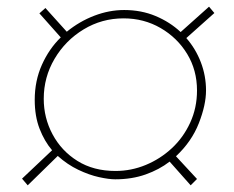

<svg xmlns="http://www.w3.org/2000/svg" viewBox="-20 -600 700 575"><path d="M63 -45 46 -65 136 -150Q113 -177 98.5 -214.5Q84 -252 84 -301Q84 -358 105.5 -406Q127 -454 162 -488L98 -560L116 -576L180 -505Q218 -536 262.5 -553Q307 -570 352 -570Q403 -570 446 -552Q489 -534 521 -504L606 -580L622 -561L538 -486Q566 -454 581.5 -413.5Q597 -373 597 -329Q597 -286 575.5 -231Q554 -176 507 -132L570 -64L551 -45L488 -116Q457 -92 416 -77.5Q375 -63 325 -63Q306 -63 276.5 -69.5Q247 -76 214.5 -91.5Q182 -107 153 -133ZM326 -88Q373 -88 416.5 -106Q460 -124 494.5 -156Q529 -188 549.5 -232.5Q570 -277 570 -329Q570 -390 540.5 -438.5Q511 -487 461 -516Q411 -545 350 -545Q285 -545 230.5 -512Q176 -479 143.5 -424Q111 -369 111 -304Q111 -247 137.5 -197.5Q164 -148 212 -118Q260 -88 326 -88Z"/></svg>

Font: MuseoModerno Thin
Style: Italic
Weight: 100
Italic angle: -9°
Designer: Pablo Cosgaya, Héctor Gatti, Marcela Romero, and the Authors of The MuseoModerno Project.
Foundry: Omnibus-Type Team
Version: Version 1.003